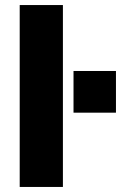

<svg xmlns="http://www.w3.org/2000/svg" viewBox="-20 -740 479 760"><path d="M229 -720V0H58V-720ZM439 -294H271V-459H439Z"/></svg>

Font: Chivo ExtraBold
Style: Regular
Weight: 800
Designer: Hector Gatti
Foundry: Omnibus-Type
Version: Version 1.007